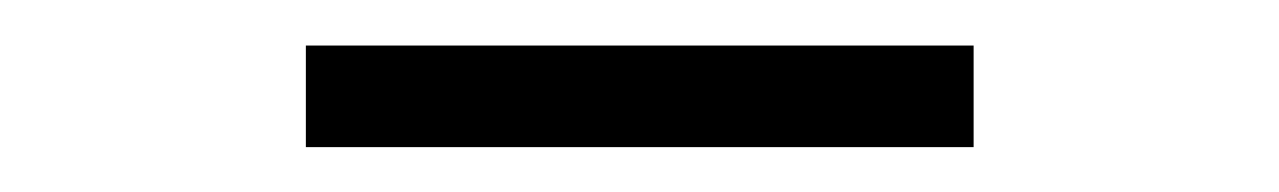

<svg xmlns="http://www.w3.org/2000/svg" viewBox="-20 -378 573 86"><path d="M117 -312.1V-357.6H416.1V-312.1H117Z"/></svg>

Font: Lohit Bengali
Style: Regular
Weight: 400
Version: Version 2.91.5